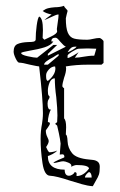

<svg xmlns="http://www.w3.org/2000/svg" viewBox="-20 -620 415 662"><path d="M337 -477V-403L330 -397Q323 -397 282.5 -397Q242 -397 207 -391L208 -384Q208 -371 201 -352Q195 -332 195 -323Q195 -321 197.5 -318.5Q200 -316 201 -316V-212Q208 -205 208 -181L207 -156Q212 -155 213 -132.5Q214 -110 228.5 -92Q243 -74 287 -70Q290 -70 301 -68.5Q312 -67 318 -61.5Q324 -56 324 -45Q324 -27 321 -18Q318 -9 310 4L300 22Q283 21 262 15Q241 9 222 3Q174 -13 153 -14Q133 -14 126.5 -57.5Q120 -101 120 -141Q120 -169 125 -194Q126 -201 127 -210Q128 -219 128 -230Q128 -278 115 -391Q106 -392 97.5 -394Q89 -396 83 -397Q57 -404 46 -404Q41 -404 34 -418.5Q27 -433 27 -442Q27 -462 40 -468Q53 -474 77 -475Q90 -475 96 -476.5Q102 -478 103 -483Q103 -506 106.5 -532Q110 -558 115 -563Q128 -558 128 -516L127 -489L133 -483Q135 -484 156 -494Q177 -504 177 -512L176 -520Q176 -523 179 -542Q182 -561 182 -570H180Q175 -570 155 -560.5Q135 -551 133 -551Q138 -556 158 -570Q138 -574 127 -582Q136 -589 145.5 -591.5Q155 -594 169 -595Q187 -595 201 -600Q201 -596 207 -590.5Q213 -585 213 -582Q212 -578 210 -570.5Q208 -563 207 -557Q207 -523 214 -507Q221 -491 235.5 -487Q250 -483 281 -483Q288 -483 301 -486Q314 -489 323 -489Q326 -489 331.5 -484.5Q337 -480 337 -477ZM176 -521V-520ZM207 -459Q200 -462 188 -476Q187 -477 181.5 -483.5Q176 -490 171 -490Q157 -490 157 -477H164Q156 -464 134 -457Q112 -450 81 -445Q70 -443 61.5 -441Q53 -439 53 -437Q53 -431 75.5 -426Q98 -421 108 -421L164 -465H177L145 -434V-428ZM213 -440Q218 -441 229.5 -447.5Q241 -454 244 -459H238Q230 -459 224.5 -454.5Q219 -450 213 -440ZM312 -452 282 -453 251 -452Q243 -451 228 -441.5Q213 -432 213 -428V-420Q218 -420 232 -428Q246 -436 251 -440L238 -421Q250 -421 272 -425Q278 -426 286 -427Q294 -428 305 -428ZM182 -428V-434Q177 -431 172.5 -428.5Q168 -426 164 -423Q132 -407 132 -397H145ZM170 -391Q158 -391 148.5 -380.5Q139 -370 139 -361V-356Q139 -342 145 -341Q156 -349 163.5 -360.5Q171 -372 171 -384ZM195 -88 186 -87 189 -125Q187 -142 183 -160.5Q179 -179 177 -187L170 -193L177 -199L178 -222Q178 -245 174 -285Q169 -320 169 -350Q157 -350 151 -335.5Q145 -321 145 -307Q145 -293 148 -290.5Q151 -288 151 -286Q151 -282 147.5 -277Q144 -272 144 -263Q144 -242 154 -242H156Q152 -238 148.5 -224Q145 -210 145 -199Q152 -199 152 -194Q152 -190 145 -180.5Q138 -171 138 -170Q138 -158 143 -148Q148 -138 148 -134Q148 -126 139 -113Q140 -110 144 -102.5Q148 -95 151 -95Q157 -95 165.5 -97Q174 -99 177 -101Q173 -95 161.5 -89Q150 -83 145 -82Q145 -35 203 -35Q203 -14 218 -14Q223 -14 229 -17.5Q235 -21 238 -27Q240 -27 241 -25.5Q242 -24 244 -24V-13Q268 -13 287 -39Q285 -51 244 -51Q240 -51 234.5 -49Q229 -47 225 -45Q226 -46 226 -49Q226 -55 215 -59.5Q204 -64 198 -64Q192 -64 181.5 -61Q171 -58 164 -58Q166 -62 181 -68.5Q196 -75 201 -77L202 -79Q202 -88 195 -88ZM158 -243 156 -242ZM287 -27Q282 -24 277.5 -18.5Q273 -13 273 -8H296Q296 -24 287 -27Z"/></svg>

Font: Cabin Sketch
Style: Regular
Weight: 400
Version: Version 1.100